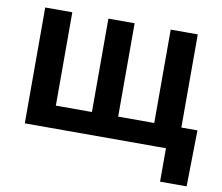

<svg xmlns="http://www.w3.org/2000/svg" viewBox="-77 -634 1019 883"><g transform="rotate(10 432.5 -192.5)"><path d="M64.9 -541H191.4V-105H359.9V-541H482.4V-105H650.9V-541H777.3V0H64.9ZM724.1 156.2V0H684.1V-106H852.5L848.1 156.2Z"/></g></svg>

Font: Inter 17pt SemiBold
Style: Regular
Weight: 600
Version: Version 4.001;git-66647c0bb